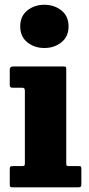

<svg xmlns="http://www.w3.org/2000/svg" viewBox="-20 -806 383 826"><path d="M67 -692.5Q67 -736.5 97.5 -761Q128 -785.5 171 -785.5Q213.5 -785.5 244.2 -761Q275 -736.5 275 -692.5Q275 -648.5 244.2 -624Q213.5 -599.5 171 -599.5Q128 -599.5 97.5 -624Q67 -648.5 67 -692.5ZM77 -428.5H34.5Q22 -428.5 22 -439V-506.5Q22 -520 36 -520H253Q260 -520 262.5 -518.5Q265 -517 265 -510V-104Q265 -97 266.5 -94.2Q268 -91.5 275.5 -91.5H316.5Q324.5 -91.5 327.2 -90Q330 -88.5 330 -80V-14.5Q330 -4.5 326.8 -2.2Q323.5 0 313.5 0H35Q27 0 24.5 -2.2Q22 -4.5 22 -12.5V-77Q22 -86.5 24.5 -89Q27 -91.5 36 -91.5H74.5Q82.5 -91.5 84.8 -93.5Q87 -95.5 87 -103.5V-415.5Q87 -428.5 77 -428.5Z"/></svg>

Font: Besley* Narrow Heavy
Style: Regular
Weight: 800
Width: 4
Designer: Owen Earl
Foundry: indestructible type*
Version: Version 3.000; ttfautohint (v1.8.3)